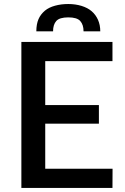

<svg xmlns="http://www.w3.org/2000/svg" viewBox="-20 -927 616 947"><path d="M203.1 -94.7H535.2L534.7 0H85.4V-720.2H534.7V-625.5H203.1V-408.7H467.8V-316.9H203.1ZM316.9 -907.2Q351.6 -907.2 382.3 -897.9Q413.1 -888.2 432.1 -871.6Q452.1 -854.5 463.4 -829.1Q474.6 -803.7 474.6 -772.5H392.1Q392.1 -805.2 375.5 -823.7Q359.4 -841.3 316.9 -841.3Q273.9 -841.3 257.8 -823.7Q241.7 -805.7 241.7 -772.5H159.2Q159.2 -807.6 169.9 -832.5Q180.2 -856.4 201.7 -874.5Q221.2 -890.6 251.5 -898.9Q281.7 -907.2 316.9 -907.2Z"/></svg>

Font: Lato-SemiBold
Style: Regular
Weight: 500
Designer: Lukasz Dziedzic with Adam Twardoch and Botio Nikoltchev
Foundry: tyPoland Lukasz Dziedzic
Version: ""